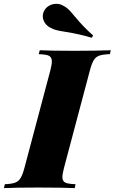

<svg xmlns="http://www.w3.org/2000/svg" viewBox="-67 -966 589 986"><path d="M0 0ZM271 -802.2Q241.7 -806.6 224.6 -810.8Q207.5 -814.9 192.4 -823.2Q174.3 -832.5 163.6 -848.4Q152.8 -864.3 152.8 -882.8Q152.8 -896.5 159.2 -909.2Q168 -927.2 185.3 -936.8Q202.6 -946.3 222.2 -946.3Q239.3 -946.3 253.4 -939Q270.5 -931.2 283.2 -919.2Q295.9 -907.2 315.9 -882.8Q364.3 -824.2 411.1 -784.2L404.3 -772Q346.2 -790 271 -802.2ZM253.4 -57.1Q253.4 -42.5 260 -34.9Q266.6 -27.3 280.8 -24.2Q294.9 -21 320.8 -20L316.9 0Q252.4 -2.9 129.9 -2.9Q11.7 -2.9 -46.9 0L-42 -20Q-7.3 -21.5 10.3 -27.8Q27.8 -34.2 38.6 -51.5Q49.3 -68.8 59.1 -106L190.9 -602.1Q199.2 -633.8 199.2 -649.9Q199.2 -665 192.6 -672.9Q186 -680.7 171.9 -683.8Q157.7 -687 131.8 -688L137.2 -708Q192.4 -705.1 314 -705.1Q427.2 -705.1 502 -708L497.1 -688Q460.4 -686.5 442.6 -680.2Q424.8 -673.8 414.3 -656.7Q403.8 -639.6 394 -602.1L262.2 -106Q253.4 -71.8 253.4 -57.1Z"/></svg>

Font: TypoPRO Playfair Display SC
Style: Italic
Weight: 900
Italic angle: -14°
Designer: Claus Eggers Sørensen
Foundry: Claus Eggers Sørensen
Version: Version 1.004;PS 001.004;hotconv 1.0.70;makeotf.lib2.5.58329